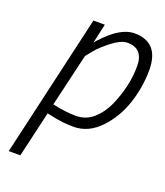

<svg xmlns="http://www.w3.org/2000/svg" viewBox="-136 -602 788 918"><g transform="rotate(20 258.0 -142.5)"><path d="M390 -510Q516 -510 516 -368Q516 -283 488.5 -198.5Q461 -114 402 -52Q343 10 267 10Q210 10 150 -4L130 -8L76 225H17L184 -500H242L220 -401Q229 -413 251.5 -435.5Q274 -458 293 -472Q345 -510 390 -510ZM374 -456Q343 -456 300.5 -424Q258 -392 231 -360L204 -327L141 -58Q208 -43 259.5 -43Q311 -43 348 -75.5Q385 -108 408 -158Q455 -264 455 -366Q455 -456 374 -456Z"/></g></svg>

Font: Titillium Web Light
Style: Italic
Weight: 300
Italic angle: -13°
Version: Version 1.002;PS 57.000;hotconv 1.0.70;makeotf.lib2.5.55311